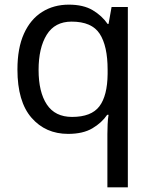

<svg xmlns="http://www.w3.org/2000/svg" viewBox="-20 -566 655 826"><path d="M442 11Q442 -7 443 -31Q444 -55 447 -72H441Q418 -38 377.5 -14Q337 10 273 10Q176 10 115.5 -59.5Q55 -129 55 -267Q55 -359 83 -421Q111 -483 161 -514.5Q211 -546 276 -546Q339 -546 379 -522Q419 -498 443 -463H447L460 -536H530V240H442ZM290 -63Q373 -63 407.5 -108.5Q442 -154 443 -248V-266Q443 -368 409 -420.5Q375 -473 288 -473Q216 -473 181 -416.5Q146 -360 146 -265Q146 -170 181.5 -116.5Q217 -63 290 -63Z"/></svg>

Font: hexhindi15
Style: Regular
Weight: 400
Designer: Jelle Bosma - Monotype Design Team
Foundry: Monotype Imaging Inc.
Version: Version 2.006